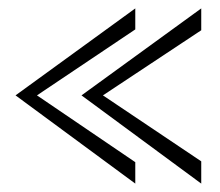

<svg xmlns="http://www.w3.org/2000/svg" viewBox="-20 -522 523 457"><path d="M302 -502V-452L68 -295L302 -136V-85L17 -295ZM459 -502V-450L225 -295L459 -138V-85L174 -295Z"/></svg>

Font: Darker Grotesque
Style: Regular
Weight: 400
Designer: Gabriel Lam
Foundry: TypeRant
Version: Version 1.000;gftools[0.9.28]